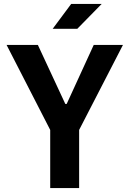

<svg xmlns="http://www.w3.org/2000/svg" viewBox="-20 -959 660 979"><path d="M383.5 0V-296.5L607 -730H458L320 -429H313L173 -730H13.5L236 -296.5V0ZM248.5 -812 343 -939H498.5L374 -812Z"/></svg>

Font: Monaspace Neon
Style: Bold
Weight: 700
Designer: Riley Cran & the Lettermatic Team
Foundry: Lettermatic
Version: Version 1.200 (Monaspace Neon)